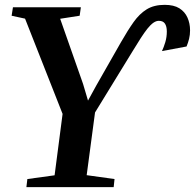

<svg xmlns="http://www.w3.org/2000/svg" viewBox="-20 -773 805 793"><path d="M89 0 93 -33.5 205.5 -49 238.5 -302.5 83.5 -696 28 -708 33.5 -743H314L309 -708L228.5 -695.5L323 -426.5L343.5 -357.5L377.5 -419.5L479.5 -598.5Q507.5 -647.5 531.8 -681.8Q556 -716 586 -734.5Q616 -753 660 -753Q698 -753 720.8 -738.8Q743.5 -724.5 754.2 -700.5Q765 -676.5 765 -647.5Q765 -629 761 -612.8Q757 -596.5 750.5 -581L649 -562Q656.5 -578 662.8 -599Q669 -620 669 -643Q669 -664 661.2 -675.5Q653.5 -687 636 -687Q625 -687 613.5 -679Q602 -671 589.2 -655Q576.5 -639 561.5 -615.8Q546.5 -592.5 528 -562L372.5 -308.5L338 -49.5L453 -33.5L449.5 0Z"/></svg>

Font: Merriweather 72pt SemiBold
Style: Italic
Weight: 600
Italic angle: -7.8°
Version: Version 2.101